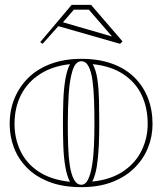

<svg xmlns="http://www.w3.org/2000/svg" viewBox="-20 -758 670 793"><path d="M316 -515Q388 -515 443 -495Q498 -475 535 -438.5Q572 -402 591 -353Q610 -304 610 -246Q610 -195 591.5 -148.5Q573 -102 536 -65Q499 -28 444 -6.5Q389 15 316 15Q240 15 184 -6.5Q128 -28 91.5 -65Q55 -102 37.5 -148.5Q20 -195 20 -246Q20 -304 40.5 -353Q61 -402 99 -438.5Q137 -475 192 -495Q247 -515 316 -515ZM316 -505Q292 -505 280 -468Q268 -431 264 -372Q260 -313 260 -246Q260 -200 261.5 -155Q263 -110 268.5 -74Q274 -38 285.5 -16.5Q297 5 316 5Q333 5 343.5 -16Q354 -37 360 -73Q366 -109 368 -154Q370 -199 370 -246Q370 -296 368.5 -342.5Q367 -389 362 -425.5Q357 -462 346 -483.5Q335 -505 316 -505ZM40 -246Q40 -187 64 -135.5Q88 -84 138.5 -50Q189 -16 269 -7Q256 -32 249.5 -71Q243 -110 241.5 -155.5Q240 -201 240 -246Q240 -294 241.5 -341Q243 -388 249.5 -428Q256 -468 269 -493Q196 -485 144.5 -451.5Q93 -418 66.5 -365.5Q40 -313 40 -246ZM590 -246Q590 -313 565 -365.5Q540 -418 489.5 -451.5Q439 -485 363 -493Q377 -468 382.5 -428.5Q388 -389 389 -341.5Q390 -294 390 -246Q390 -201 388 -155.5Q386 -110 380 -71.5Q374 -33 361 -8Q438 -16 489 -50.5Q540 -85 565 -136.5Q590 -188 590 -246ZM156 -577 146 -584 276 -738H356L486 -587L476 -577L221 -650ZM443 -607 347 -718H285L240 -666L440 -608Z"/></svg>

Font: Kalnia Glaze Thin
Style: Regular
Weight: 100
Version: Version 1.110